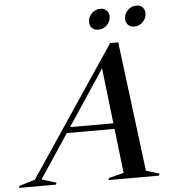

<svg xmlns="http://www.w3.org/2000/svg" viewBox="-142 -963 919 1018"><g transform="rotate(-5 318.0 -454.0)"><path d="M596 -32 666.5 -10.5 663 0H393.5L397 -10.5L477 -31L449.5 -267.5H195.5L40.5 -34L118 -10.5L114.5 0H-82.5L-79 -10.5L5 -35.5L466 -723H509ZM215.5 -297.5H446L411.5 -593ZM410 -799Q388 -799 376.2 -812Q364.5 -825 364.5 -843Q364.5 -869.5 383.5 -889Q402.5 -908.5 430 -908.5Q451.5 -908.5 463.5 -895.5Q475.5 -882.5 475.5 -864.5Q475.5 -838 456.5 -818.5Q437.5 -799 410 -799ZM601 -799Q579.5 -799 567.8 -812Q556 -825 556 -843Q556 -869.5 575 -889Q594 -908.5 621.5 -908.5Q643 -908.5 654.8 -895.5Q666.5 -882.5 666.5 -864.5Q666.5 -838 647.8 -818.5Q629 -799 601 -799Z"/></g></svg>

Font: Newsreader Display Medium
Style: Italic
Weight: 500
Italic angle: -17°
Designer: Hugues Gentile
Foundry: Production Type
Version: Version 1.001